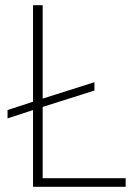

<svg xmlns="http://www.w3.org/2000/svg" viewBox="-20 -718 524 738"><path d="M463 -33H144V-307L343 -370V-402L144 -339V-698H107V-327L9 -295V-263L107 -295V0H463Z"/></svg>

Font: IBM Plex Thai Looped ExtraLight
Style: Regular
Weight: 200
Designer: Mike Abbink, Paul van der Laan, Pieter van Rosmalen, Ben Mitchell, Mark Frömberg
Foundry: Bold Monday
Version: Version 1.0